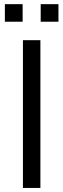

<svg xmlns="http://www.w3.org/2000/svg" viewBox="-20 -926 312 946"><path d="M93 0V-728H179V0ZM180.5 -819V-905.5H268V-819ZM4 -819V-905.5H91.5V-819Z"/></svg>

Font: Mooli
Style: Regular
Weight: 400
Designer: Vernon Adams
Foundry: Vernon Adams
Version: Version 1.000; ttfautohint (v1.8.4.7-5d5b);gftools[0.9.33]